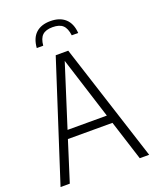

<svg xmlns="http://www.w3.org/2000/svg" viewBox="-169 -1036 915 1132"><g transform="rotate(-20 288.5 -470.0)"><path d="M10.5 0 249.5 -740H328L566.5 0H507.5L427.5 -251H148L68.5 0ZM164.5 -302.5H411L288 -690.5ZM159 -818Q163.5 -879 196.8 -909.5Q230 -940 288 -940Q346.5 -940 380.5 -909.2Q414.5 -878.5 419 -818H378.5Q373 -863 352 -882.5Q331 -902 288 -902Q245.5 -902 224.5 -882.5Q203.5 -863 199.5 -818Z"/></g></svg>

Font: Encode Sans Condensed Condensed Light
Style: Regular
Weight: 300
Width: 3
Designer: Multiple Designers
Foundry: Impallari Type
Version: Version 3.000; ttfautohint (v1.8.3) -l 8 -r 50 -G 200 -x 14 